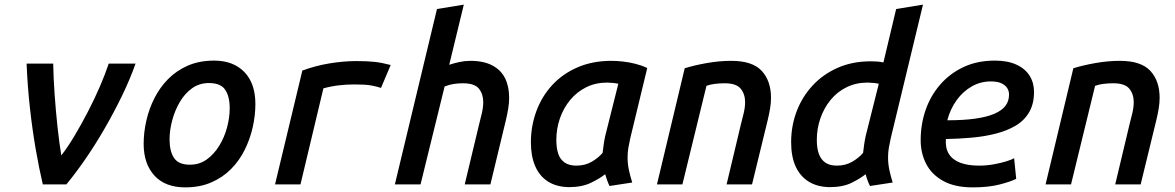

<svg xmlns="http://www.w3.org/2000/svg" viewBox="-20 -797 5080 830"><path d="M165 0Q149 -68 134.5 -151.5Q120 -235 109.5 -329Q99 -423 95 -522H210Q211 -462 216 -390.5Q221 -319 228.5 -249.5Q236 -180 245 -125Q273 -161 302.5 -210.5Q332 -260 360.5 -315Q389 -370 412 -423.5Q435 -477 450 -522H566Q542 -454 507 -382Q472 -310 431.5 -240Q391 -170 348.5 -108.5Q306 -47 267 0Z M781 13Q694 13 647.5 -38Q601 -89 601 -175Q601 -224 612.5 -275Q624 -326 647.5 -372.5Q671 -419 707 -455.5Q743 -492 792.5 -513.5Q842 -535 906 -535Q988 -535 1036 -486Q1084 -437 1084 -347Q1084 -298 1072.5 -247Q1061 -196 1038 -149.5Q1015 -103 979 -66.5Q943 -30 893.5 -8.5Q844 13 781 13ZM801 -85Q842 -85 873.5 -107.5Q905 -130 927.5 -166.5Q950 -203 961.5 -246Q973 -289 973 -329Q973 -380 953.5 -409Q934 -438 883 -438Q842 -438 810.5 -415.5Q779 -393 757.5 -356.5Q736 -320 724.5 -277Q713 -234 713 -194Q713 -143 732.5 -114Q752 -85 801 -85Z M1169 0 1287 -492Q1344 -513 1404.5 -523Q1465 -533 1521 -533Q1568 -533 1599.5 -529.5Q1631 -526 1669 -516L1627 -417Q1608 -423 1590.5 -426.5Q1573 -430 1554 -431Q1535 -432 1510 -432Q1478 -432 1444 -428Q1410 -424 1378 -415L1279 0Z M1687 0 1869 -758 1985 -777 1922 -517Q1943 -524 1966.5 -529Q1990 -534 2013 -534Q2071 -534 2108.5 -514Q2146 -494 2163.5 -458.5Q2181 -423 2181 -374Q2181 -352 2177 -327.5Q2173 -303 2167 -278L2100 0H1989L2051 -259Q2057 -282 2063 -307.5Q2069 -333 2069 -356Q2069 -390 2050.5 -413.5Q2032 -437 1981 -437Q1961 -437 1941 -434Q1921 -431 1902 -423L1798 0Z M2439 12Q2385 11 2348.5 -12.5Q2312 -36 2293.5 -79Q2275 -122 2275 -182Q2275 -252 2298.5 -316Q2322 -380 2367 -429Q2412 -478 2477 -506Q2542 -534 2623 -534Q2646 -534 2673 -531Q2700 -528 2727.5 -521Q2755 -514 2778 -503L2705 -201Q2700 -179 2696.5 -159Q2693 -139 2693 -117Q2693 -89 2698.5 -63Q2704 -37 2713 -8L2615 7Q2610 -3 2604.5 -18Q2599 -33 2596 -44Q2574 -26 2535 -7Q2496 12 2439 12ZM2471 -81Q2509 -81 2537.5 -97.5Q2566 -114 2585 -136Q2587 -153 2589.5 -171Q2592 -189 2596 -208L2653 -435Q2644 -437 2629.5 -438.5Q2615 -440 2605 -440Q2555 -440 2514.5 -420Q2474 -400 2445 -365Q2416 -330 2400.5 -285.5Q2385 -241 2385 -192Q2385 -156 2393.5 -131.5Q2402 -107 2421.5 -94Q2441 -81 2471 -81Z M2820 0 2940 -502Q2982 -515 3036 -524.5Q3090 -534 3141 -534Q3233 -534 3273 -490.5Q3313 -447 3313 -374Q3313 -352 3309 -328Q3305 -304 3299 -279L3231 0H3121L3183 -260Q3189 -283 3195 -308Q3201 -333 3201 -356Q3201 -390 3182 -413.5Q3163 -437 3113 -437Q3091 -437 3070.5 -434.5Q3050 -432 3034 -426L2930 0Z M3566 12Q3512 11 3475 -12.5Q3438 -36 3419 -78.5Q3400 -121 3400 -182Q3400 -253 3424 -316Q3448 -379 3493 -427.5Q3538 -476 3601.5 -504Q3665 -532 3745 -532Q3758 -532 3772 -531Q3786 -530 3799 -527L3854 -758L3970 -777L3831 -201Q3826 -179 3822.5 -159Q3819 -139 3819 -117Q3819 -89 3824.5 -63Q3830 -37 3839 -8L3741 7Q3736 -2 3730.5 -17Q3725 -32 3722 -44Q3700 -26 3662 -7Q3624 12 3566 12ZM3597 -81Q3635 -81 3663.5 -97.5Q3692 -114 3711 -136Q3713 -153 3715.5 -171Q3718 -189 3722 -208L3779 -435Q3770 -437 3755 -438.5Q3740 -440 3730 -440Q3681 -440 3640 -420Q3599 -400 3570.5 -365Q3542 -330 3526.5 -285.5Q3511 -241 3511 -192Q3511 -156 3520 -131.5Q3529 -107 3548 -94Q3567 -81 3597 -81Z M4185 13Q4107 13 4057 -15Q4007 -43 3983.5 -89Q3960 -135 3960 -191Q3960 -260 3981.5 -322Q4003 -384 4045 -432Q4087 -480 4146 -507.5Q4205 -535 4281 -535Q4336 -535 4374 -517.5Q4412 -500 4431 -469.5Q4450 -439 4450 -400Q4450 -348 4429 -312Q4408 -276 4371 -254Q4334 -232 4285.5 -219.5Q4237 -207 4181.5 -202Q4126 -197 4069 -196Q4066 -157 4082 -131.5Q4098 -106 4131 -93.5Q4164 -81 4213 -81Q4244 -81 4275 -86.5Q4306 -92 4330 -99.5Q4354 -107 4364 -113L4373 -24Q4350 -12 4301.5 0.5Q4253 13 4185 13ZM4075 -277Q4145 -277 4195 -284Q4245 -291 4278 -305Q4311 -319 4326.5 -339.5Q4342 -360 4342 -388Q4342 -403 4334.5 -415.5Q4327 -428 4310 -436.5Q4293 -445 4263 -445Q4219 -445 4181 -423.5Q4143 -402 4115.5 -364Q4088 -326 4075 -277Z M4500 0 4620 -502Q4662 -515 4716 -524.5Q4770 -534 4821 -534Q4913 -534 4953 -490.5Q4993 -447 4993 -374Q4993 -352 4989 -328Q4985 -304 4979 -279L4911 0H4801L4863 -260Q4869 -283 4875 -308Q4881 -333 4881 -356Q4881 -390 4862 -413.5Q4843 -437 4793 -437Q4771 -437 4750.5 -434.5Q4730 -432 4714 -426L4610 0Z"/></svg>

Font: Ubuntu Sans Mono Medium
Style: Italic
Weight: 500
Italic angle: -13.5°
Monospace: yes
Designer: Dalton Maag Ltd
Foundry: Dalton Maag Ltd
Version: Version 1.006